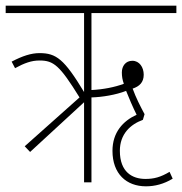

<svg xmlns="http://www.w3.org/2000/svg" viewBox="-20 -642 641 676"><path d="M86 -107 276 -282V0H302V-299C340 -300 388 -308 424 -322C433 -299 448 -264 461 -238C413 -216 376 -176 376 -111C376 -30 425 14 494 14C525 14 557 6 588 -13L577 -37C545 -18 522 -12 492 -12C446 -12 402 -36 402 -111C402 -170 439 -204 483 -220L489 -240C474 -268 459 -297 447 -330C471 -338 486 -352 486 -379C486 -405 471 -428 446 -428C422 -428 409 -409 409 -387C409 -373 411 -361 416 -347C384 -335 343 -327 302 -325V-596H601V-622H0V-596H276V-318C206 -434 178 -455 119 -455C90 -455 59 -445 21 -425L33 -402C66 -420 91 -429 119 -429C169 -429 190 -412 260 -299L67 -127Z"/></svg>

Font: Noto Sans ExtraCondensed Thin
Style: Italic
Weight: 100
Width: 2
Italic angle: -12°
Designer: Monotype Design Team
Foundry: Monotype Imaging Inc.
Version: Version 2.013